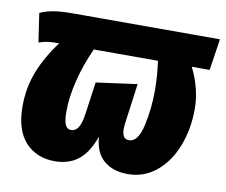

<svg xmlns="http://www.w3.org/2000/svg" viewBox="-66 -612 836 710"><g transform="rotate(10 352.5 -257.0)"><path d="M687 -414H620Q658 -338 658 -261Q658 -187 633.5 -123Q609 -59 562.5 -20.5Q516 18 455 18Q400 18 365.5 -11Q331 -40 327 -100Q305 -38 269.5 -10Q234 18 181 18Q112 18 70.5 -27.5Q29 -73 29 -162Q29 -232 53 -293Q77 -354 122 -414H115Q92 -414 78.5 -412Q65 -410 46 -404L30 -512Q54 -523 82 -527.5Q110 -532 154 -532H705ZM493 -414H252Q223 -350 207.5 -287Q192 -224 192 -170Q192 -136 199 -121Q206 -106 221 -106Q237 -106 247.5 -122Q258 -138 263 -174L280 -295L434 -316L415 -176Q412 -158 412 -144Q412 -106 438 -106Q472 -106 486.5 -170.5Q501 -235 501 -302Q501 -358 493 -414Z"/></g></svg>

Font: Fira Sans Condensed ExtraBold
Style: Italic
Weight: 800
Width: 3
Italic angle: -8°
Designer: bBox Type GmbH & Carrois Corporate GbR & Edenspiekermann AG
Foundry: bBox Type GmbH & Carrois Corporate GbR & Edenspiekermann AG
Version: Version 4.301